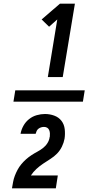

<svg xmlns="http://www.w3.org/2000/svg" viewBox="-20 -868 540 1056"><path d="M436 -309H54L64 -371H446ZM243 -444 295 -761 250 -721 209 -761 310 -848H392L325 -444ZM46 168V167Q49 150 52 133Q55 116 61.5 99Q68 82 76.5 66Q85 50 97 35.5Q109 21 123 8.5Q137 -4 153 -14.5Q169 -25 185 -33.5Q201 -42 216 -53.5Q231 -65 241 -81Q251 -97 253 -114L254 -116Q255 -125 254.5 -134.5Q254 -144 250.5 -152.5Q247 -161 239.5 -165.5Q232 -170 222 -170Q214 -170 206 -167.5Q198 -165 191.5 -160Q185 -155 181.5 -147.5Q178 -140 176 -132H93Q97 -155 109 -176.5Q121 -198 140 -213Q159 -228 182 -234.5Q205 -241 227 -241Q254 -241 278.5 -232Q303 -223 318 -203.5Q333 -184 336 -157.5Q339 -131 335 -105Q331 -83 320.5 -61.5Q310 -40 294 -23.5Q278 -7 257.5 6Q237 19 217.5 32Q198 45 180.5 61Q163 77 150 97H298L287 168Z"/></svg>

Font: Iosevka Oblique
Style: Bold
Weight: 700
Italic angle: -9°
Monospace: yes
Designer: Belleve Invis
Foundry: Belleve Invis
Version: Version 32.5.0; ttfautohint (v1.8.4)